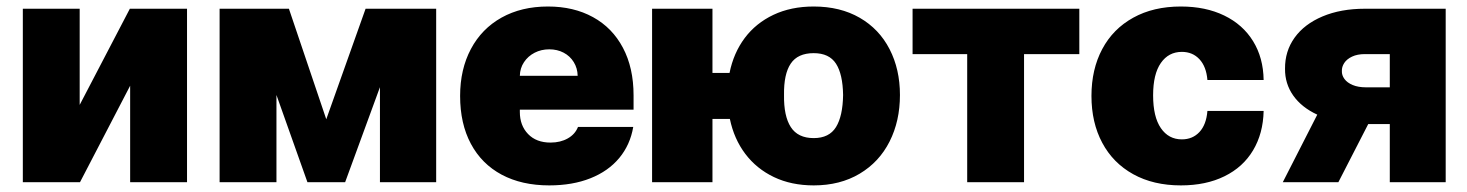

<svg xmlns="http://www.w3.org/2000/svg" viewBox="-20 -557 4485 587"><path d="M377 -530.3H551.8V0H377.9V-294.9L224.6 0H49.8V-530.3H223.6V-236.3Z M1097.7 -530.3H1313.5V0H1141.6V-290.5L1035.2 0H919.9L825.2 -266.6V0H651.4V-530.3H863.3L977.5 -192.4Z M1386.7 -263.7Q1386.7 -345.2 1419.7 -407.2Q1452.6 -469.2 1513.4 -503.2Q1574.2 -537.1 1655.3 -537.1Q1733.9 -537.1 1793 -504.6Q1852.1 -472.2 1884.5 -410.9Q1917 -349.6 1917 -265.6V-221.7H1569.3V-214.8Q1569.3 -173.3 1594.5 -147.2Q1619.6 -121.1 1663.1 -121.1Q1693.4 -121.1 1715.8 -133.8Q1738.3 -146.5 1747.1 -168.9H1916Q1906.7 -114.3 1873.3 -74Q1839.8 -33.7 1785.2 -12Q1730.5 9.8 1659.2 9.8Q1575.2 9.8 1513.9 -22.9Q1452.6 -55.7 1419.7 -117.2Q1386.7 -178.7 1386.7 -263.7ZM1746.1 -325.2Q1745.6 -348.6 1734.1 -367.2Q1722.7 -385.7 1703.1 -396Q1683.6 -406.2 1659.2 -406.2Q1634.8 -406.2 1614.5 -395.8Q1594.2 -385.3 1582 -366.9Q1569.8 -348.6 1569.3 -325.2Z M2158.2 -334H2210.4Q2222.7 -395 2256.8 -440.7Q2291 -486.3 2344.7 -511.7Q2398.4 -537.1 2467.8 -537.1Q2548.8 -537.1 2608.4 -502.7Q2668 -468.3 2699.7 -406.7Q2731.4 -345.2 2731.4 -266.6Q2731.4 -187 2699.7 -124.3Q2668 -61.5 2608.2 -25.9Q2548.3 9.8 2467.8 9.8Q2399.4 9.8 2346.2 -15.6Q2293 -41 2258.5 -86.7Q2224.1 -132.3 2211.4 -193.4H2158.2V0H1973.6V-530.3H2158.2ZM2557.6 -266.6Q2556.6 -330.1 2535.9 -362.3Q2515.1 -394.5 2467.8 -394.5Q2418.9 -394.5 2397.5 -362.5Q2376 -330.6 2377 -266.6Q2376 -202.1 2397.7 -168.5Q2419.4 -134.8 2467.8 -134.8Q2515.1 -134.8 2535.9 -168.5Q2556.6 -202.1 2557.6 -266.6Z M2770 -530.3H3279.8V-391.6H3110.8V0H2937V-391.6H2770Z M3316.9 -263.7Q3316.9 -345.2 3349.9 -407Q3382.8 -468.8 3444.6 -502.9Q3506.3 -537.1 3590.3 -537.1Q3666 -537.1 3722.9 -509.5Q3779.8 -481.9 3811 -431.2Q3842.3 -380.4 3843.3 -312.5H3671.4Q3668 -353.5 3647 -376Q3626 -398.4 3593.3 -398.4Q3552.7 -398.4 3529.1 -364.5Q3505.4 -330.6 3505.4 -265.6Q3505.4 -199.7 3529.1 -165.3Q3552.7 -130.9 3593.3 -130.9Q3626 -130.9 3647 -153.3Q3668 -175.8 3671.4 -217.8H3843.3Q3841.8 -148.9 3811 -97.4Q3780.3 -45.9 3723.6 -18.1Q3667 9.8 3590.3 9.8Q3506.3 9.8 3444.6 -24.4Q3382.8 -58.6 3349.9 -120.4Q3316.9 -182.1 3316.9 -263.7Z M4229 -177.7H4163.1L4071.8 0H3901.9L4007.3 -206.5Q3959.5 -228.5 3933.8 -264.9Q3908.2 -301.3 3908.7 -346.7Q3908.2 -400.4 3938 -441.9Q3967.8 -483.4 4023.4 -506.8Q4079.1 -530.3 4152.8 -530.3H4399.9V0H4229ZM4156.7 -290H4229V-391.6H4152.8Q4129.9 -391.6 4113.8 -384Q4097.7 -376.5 4089.8 -364.5Q4082 -352.5 4082.5 -339.8Q4082 -327.1 4090.3 -315.7Q4098.6 -304.2 4115.5 -297.1Q4132.3 -290 4156.7 -290Z"/></svg>

Font: Pretendard Std Black
Style: Regular
Weight: 900
Designer: Base glyphs from Inter by Rasmus Andersson; Hangeul glyphs from Noto Sans CJK(Source Han Sans) by Jang Soo-young and Kan
Foundry: Kil Hyung-jin
Version: Version 1.309